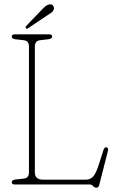

<svg xmlns="http://www.w3.org/2000/svg" viewBox="-20 -860 534 895"><path d="M205.5 -677 166.5 -672.5Q142.5 -669.5 142.5 -643.5V-57Q142.5 -22.5 180.5 -22.5H379.5Q400.5 -22.5 413.8 -36.5Q427 -50.5 441 -94L461.5 -158.5Q466.5 -174.5 475.5 -173.5Q486.5 -171.5 483 -156.5L442.5 2.5Q439.5 15 429 15Q421 15 414 7.5Q407 0 400 0H49Q35 0 35 -10.5Q35 -21.5 51.5 -23L91 -27.5Q115 -30 115 -56.5V-643.5Q115 -670 91 -672.5L51.5 -677Q35 -678.5 35 -689.5Q35 -700 49 -700H209Q223 -700 223 -689.5Q223 -679.5 205.5 -677ZM180.5 -820.5Q192.5 -833 202 -837Q211.5 -841 218.5 -839.5Q225.5 -838 229.2 -830.8Q233 -823.5 230.5 -816Q227.5 -806.5 221 -802.2Q214.5 -798 205 -791.5L109.5 -727.5Q104.5 -724 100.5 -728.5Q98.5 -731 100 -734.5Q101.5 -738 103.5 -740.5Z"/></svg>

Font: Fraunces 144pt SuperSoft Thin
Style: Regular
Weight: 100
Version: Version 1.000;[0bf87f6ff]